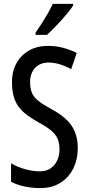

<svg xmlns="http://www.w3.org/2000/svg" viewBox="-20 -961 457 991"><path d="M381.3 -198.2Q381.3 -136.7 357.4 -89.8Q333.5 -43 290.3 -16.6Q247.1 9.8 189 9.8Q160.6 9.8 134.3 6.3Q107.9 2.9 83.7 -4.2Q59.6 -11.2 37.1 -22.5V-118.2Q71.8 -97.7 111.3 -87.2Q150.9 -76.7 184.6 -76.7Q218.3 -76.7 240.7 -91.8Q263.2 -106.9 275.1 -132.6Q287.1 -158.2 287.1 -189.5Q287.1 -222.2 277.1 -245.1Q267.1 -268.1 243.7 -287.6Q220.2 -307.1 179.2 -329.1Q147.9 -346.7 122.6 -365Q97.2 -383.3 79.1 -406.2Q61 -429.2 51.5 -460.2Q42 -491.2 42 -533.7Q41 -590.8 64.5 -633.8Q87.9 -676.8 130.4 -700.7Q172.9 -724.6 228.5 -724.1Q270 -724.1 308.1 -713.6Q346.2 -703.1 376 -687.5L347.2 -603.5Q316.4 -621.1 286.9 -629.6Q257.3 -638.2 231 -638.2Q200.7 -638.2 179.2 -625.2Q157.7 -612.3 146.5 -589.8Q135.3 -567.4 135.3 -538.1Q135.3 -503.4 145.3 -480.7Q155.3 -458 179.2 -439.5Q203.1 -420.9 244.1 -398.4Q290 -374 320.6 -345.7Q351.1 -317.4 366.2 -281.5Q381.3 -245.6 381.3 -198.2ZM357.4 -940.9V-932.1Q347.2 -916.5 331.1 -896.5Q314.9 -876.5 295.9 -855.5Q276.9 -834.5 257.6 -814.9Q238.3 -795.4 222.7 -781.2H163.6V-793Q182.6 -819.8 198.7 -845.2Q214.8 -870.6 228.3 -894.5Q241.7 -918.5 252.4 -940.9Z"/></svg>

Font: Open Sans Condensed Medium
Style: Regular
Weight: 500
Width: 3
Designer: Monotype Design Team
Foundry: Monotype Imaging Inc.
Version: Version 3.000